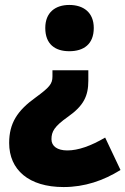

<svg xmlns="http://www.w3.org/2000/svg" viewBox="-20 -583 507 776"><path d="M359 -470C359 -533 317 -563 260 -563C204 -563 163 -533 163 -470C163 -404 203 -376 260 -376C318 -376 359 -404 359 -470ZM337 -257V-299H192V-274C192 -244 180 -230 124 -189C50 -136 17 -85 17 -5C17 103 96 173 237 173C322 173 398 147 467 104L405 -27C347 7 296 25 252 25C212 25 188 8 188 -20C188 -51 199 -72 256 -112C318 -156 337 -195 337 -257Z"/></svg>

Font: Noto Sans Kannada SemiCondensed Black
Style: Regular
Weight: 900
Width: 4
Designer: Jelle Bosma - Monotype Design Team
Foundry: Monotype Imaging Inc.
Version: Version 2.005